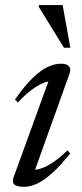

<svg xmlns="http://www.w3.org/2000/svg" viewBox="-20 -710 316 740"><path d="M32.5 -27 171.5 -409.5 184.5 -397.5Q169.5 -399 148.5 -390.8Q127.5 -382.5 102.2 -364Q77 -345.5 49 -315L37.5 -326Q74.5 -379 105.8 -409.2Q137 -439.5 163.8 -452Q190.5 -464.5 214.5 -464.5Q237 -464.5 245.8 -454.8Q254.5 -445 248.5 -427.5L109 -38.5L99.5 -57Q114 -53.5 134.8 -59.5Q155.5 -65.5 182 -82.8Q208.5 -100 240 -130.5L251 -119Q213 -71.5 181.2 -43Q149.5 -14.5 123 -2.2Q96.5 10 73 10Q45 10 35.2 1Q25.5 -8 32.5 -27ZM251 -526H226.5L129.5 -683.5L130 -690.5H221.5Z"/></svg>

Font: Newsreader 36pt
Style: Italic
Weight: 400
Italic angle: -17°
Designer: Hugues Gentile
Foundry: Production Type
Version: Version 1.003